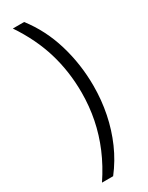

<svg xmlns="http://www.w3.org/2000/svg" viewBox="-292 -838 967 1252"><g transform="rotate(-30 191.5 -212.5)"><path d="M334 -207Q334 -100 313.5 1.5Q293 103 252.5 195.5Q212 288 150 368H66Q127 277 166.5 183.5Q206 90 225.5 -7.5Q245 -105 245 -208Q245 -366 202 -509.5Q159 -653 65 -793H150Q243 -673 288.5 -521.5Q334 -370 334 -207Z"/></g></svg>

Font: Noto Sans Kannada
Style: Regular
Weight: 400
Designer: Jelle Bosma - Monotype Design Team
Foundry: Monotype Imaging Inc.
Version: Version 2.003